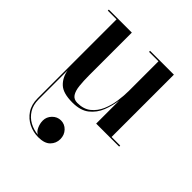

<svg xmlns="http://www.w3.org/2000/svg" viewBox="-196 -593 986 986"><g transform="rotate(45 297.5 -100.0)"><path d="M502.5 -460V-7.5H565V0H398V-167.5Q392.5 -125 376.5 -84.2Q360.5 -43.5 327 -16.8Q293.5 10 234.5 10Q167 10 137.8 -17.8Q108.5 -45.5 101 -90V121Q101 161.5 118.8 189.8Q136.5 218 165.2 233.8Q194 249.5 227 252Q212 246 202.5 225Q193 204 193 182.5Q193 156 212.5 136Q232 116 259 116Q286 116 305.2 136.2Q324.5 156.5 324.5 186.5Q324.5 217 303.2 238.5Q282 260 237 260Q200.5 260 167.8 244Q135 228 114.2 197Q93.5 166 93.5 121V-452.5H30V-460H197V-151Q197 -109 200.5 -76.2Q204 -43.5 216.2 -25Q228.5 -6.5 254.5 -6.5Q300 -6.5 328.2 -29.5Q356.5 -52.5 371.8 -88.2Q387 -124 392.5 -163.8Q398 -203.5 398 -236.5V-452.5H329.5V-460Z"/></g></svg>

Font: BodoniModa_28ptMedium
Style: Regular
Weight: 500
Designer: Owen Earl
Foundry: indestructible type
Version: Version 2.004